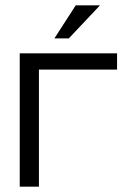

<svg xmlns="http://www.w3.org/2000/svg" viewBox="-20 -700 466 720"><path d="M54 0H126V-439H419V-500H54ZM184 -556H238L355 -680H264Z"/></svg>

Font: LT Wave Text Light
Style: Regular
Weight: 300
Designer: Daniel Lyons
Version: Version 2.5 (Glyphs App)